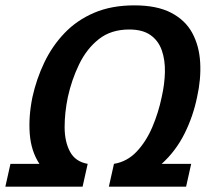

<svg xmlns="http://www.w3.org/2000/svg" viewBox="-73 -696 768 716"><path d="M-53 0 -34 -85H74Q43 -132 38 -196.5Q33 -261 48 -334Q63 -402 92.5 -463.5Q122 -525 168 -573Q214 -621 278.5 -648.5Q343 -676 428 -676Q512 -676 565 -648.5Q618 -621 644 -573Q670 -525 673.5 -463Q677 -401 662 -334Q647 -261 614.5 -196.5Q582 -132 530 -85H640L621 0H337H333L352 -85Q401 -93 436.5 -130.5Q472 -168 495 -222Q518 -276 530 -334Q541 -382 542 -427Q543 -472 530.5 -508Q518 -544 488.5 -565Q459 -586 409 -586Q341 -586 295.5 -550Q250 -514 222 -456Q194 -398 180 -334Q168 -276 168 -222Q168 -168 188 -130.5Q208 -93 254 -85L235 0H231Z"/></svg>

Font: Epunda Sans SemiBold
Style: Italic
Weight: 600
Italic angle: -12.0243°
Designer: Simon Atzbach
Foundry: typofactur
Version: Version 2.204; ttfautohint (v1.8.4.7-5d5b)